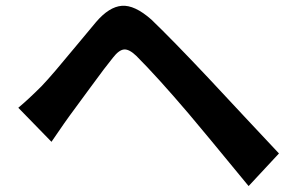

<svg xmlns="http://www.w3.org/2000/svg" viewBox="-20 -664 1017 661"><path d="M43 -293Q78.1 -322.3 123 -367.2Q142.6 -387.7 171.4 -421.4Q200.2 -455.1 246.6 -511.2Q293 -567.4 310.5 -587.9Q355.5 -640.6 399.4 -644Q443.4 -647.5 501 -596.7Q575.2 -525.4 699.2 -393.6Q735.4 -354.5 822.3 -261.7Q909.2 -168.9 940.4 -135.7L835.9 -23.4Q678.7 -214.8 628.9 -273.4Q521.5 -399.4 449.2 -471.7Q424.8 -495.1 407.2 -493.7Q389.6 -492.2 369.1 -465.8Q345.7 -437.5 288.6 -359.4Q231.4 -281.2 219.7 -265.6Q214.8 -259.8 157.2 -175.8Z"/></svg>

Font: Min Sans Bold
Style: Regular
Weight: 700
Designer: Jinseong-Kim, NotoSansCJK, Nunito
Foundry: Jinseong-Kim
Version: Version 1.400;Glyphs 3.1.2 (3151)